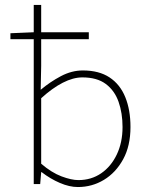

<svg xmlns="http://www.w3.org/2000/svg" viewBox="-20 -742 598 774"><path d="M294 12Q260 12 221.5 -4.5Q183 -21 148 -48H146L142 0H116V-722H146V-476L144 -380Q182 -412 225.5 -435Q269 -458 314 -458Q379 -458 421.5 -430Q464 -402 485 -350.5Q506 -299 506 -230Q506 -154 476.5 -100Q447 -46 399 -17Q351 12 294 12ZM296 -16Q348 -16 388 -43.5Q428 -71 451 -119.5Q474 -168 474 -230Q474 -286 458 -331.5Q442 -377 406.5 -403.5Q371 -430 312 -430Q275 -430 233 -408.5Q191 -387 146 -346V-82Q188 -46 228 -31Q268 -16 296 -16ZM22 -584V-608L116 -612H338V-584Z"/></svg>

Font: Source Sans 3
Style: Regular
Weight: 200
Designer: Paul D. Hunt
Foundry: Adobe
Version: Version 3.046;hotconv 1.0.118;makeotfexe 2.5.65603